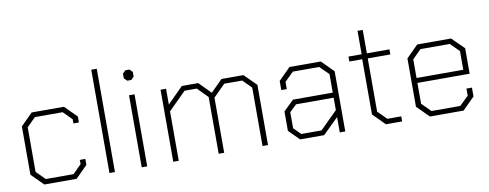

<svg xmlns="http://www.w3.org/2000/svg" viewBox="-61 -1010 3331 1307"><g transform="rotate(-10 1604.5 -357.0)"><path d="M75 -82V-416L157 -498H380L462 -416V-375H424V-404L365 -463H173L113 -403V-95L173 -35H365L424 -94V-123H462V-82L380 0H157Z M607 -714H645V0H607Z M815 -618V-650L835 -670H863L883 -650V-618L863 -598H835ZM830 -498H868V0H830Z M1048 -498H1086V-389L1195 -498H1308L1388 -417L1469 -498H1621L1703 -416V0H1665V-404L1606 -463H1482L1400 -381V0H1362V-392L1292 -463H1208L1086 -342V0H1048Z M1853 -72V-206L1924 -275H2199V-403L2138 -463H1956L1895 -403V-353H1857V-416L1939 -498H2155L2237 -416V0H2199V-106L2091 0H1925ZM2079 -35 2199 -154V-240H1939L1891 -194V-83L1939 -35Z M2436 -82V-464H2347V-498H2438V-660H2474V-498H2630V-463H2474V-95L2534 -35H2630V0H2518Z M2740 -82V-416L2822 -498H3056L3139 -416V-240H2778V-96L2839 -35H3038L3100 -95V-144H3138V-83L3055 0H2822ZM3101 -274V-403L3041 -463H2838L2778 -403V-274Z"/></g></svg>

Font: Chakra Petch ExtraLight
Style: Regular
Weight: 275
Designer: Katatrad Aksorn Co.,Ltd.
Foundry: Cadson Demak Co.,Ltd.
Version: Version 1.000; ttfautohint (v1.6)